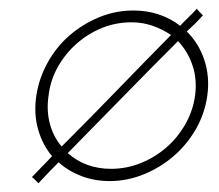

<svg xmlns="http://www.w3.org/2000/svg" viewBox="-20 -407 501 439"><path d="M63 -188Q69 -228 89 -264Q109 -300 139 -326Q169 -352 206.5 -367.5Q244 -383 285 -383Q316 -383 343 -374Q370 -365 392 -348Q401 -358 411 -367.5Q421 -377 430 -387Q433 -383 436.5 -379.5Q440 -376 444 -372Q435 -362 426 -353L407 -335Q434 -309 447 -270.5Q460 -232 454 -188Q448 -147 428 -112Q408 -77 377.5 -50.5Q347 -24 309 -8.5Q271 7 231 7Q196 7 166 -4.5Q136 -16 114 -36Q102 -24 90.5 -12Q79 0 68 12Q64 8 60.5 4.5Q57 1 53 -2Q65 -15 76.5 -26.5Q88 -38 99 -50Q77 -76 67 -111.5Q57 -147 63 -188ZM234 -21Q269 -21 301.5 -34Q334 -47 360 -69.5Q386 -92 403.5 -122.5Q421 -153 426 -188Q431 -226 420 -258Q409 -290 387 -313Q323 -249 260.5 -185Q198 -121 135 -57Q155 -39 180 -30Q205 -21 234 -21ZM91 -188Q86 -154 94 -124Q102 -94 121 -72Q187 -138 246 -199Q305 -260 371 -327Q352 -340 329 -348Q306 -356 281 -356Q245 -356 213 -343Q181 -330 155 -307Q129 -284 112 -253.5Q95 -223 91 -188Z"/></svg>

Font: Josefin Slab Light
Style: Italic
Weight: 300
Italic angle: -12°
Designer: Santiago Orozco
Foundry: Typemade
Version: Version 2.000